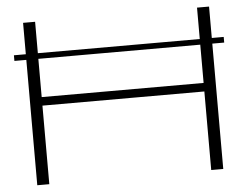

<svg xmlns="http://www.w3.org/2000/svg" viewBox="-49 -735 1012 795"><g transform="rotate(-5 456.5 -337.5)"><path d="M25 -521H897V-544.5H25ZM74.5 0H124.5V-326.5H797.5V0H847.5V-675H797.5V-362H124.5V-675H74.5Z"/></g></svg>

Font: Anybody ExtraExpanded ExtraLight
Style: Regular
Weight: 250
Width: 8
Version: Version 1.113;gftools[0.9.25]